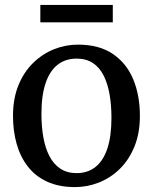

<svg xmlns="http://www.w3.org/2000/svg" viewBox="-20 -752 624 783"><path d="M33 -279.5Q33 -349.5 55 -403.8Q77 -458 114.8 -495Q152.5 -532 199.8 -551Q247 -570 297.5 -570Q385 -570 441 -531.5Q497 -493 523.8 -427.5Q550.5 -362 550.5 -279.5Q550.5 -209 528.5 -154.8Q506.5 -100.5 468.8 -63.5Q431 -26.5 383.8 -7.8Q336.5 11 286 11Q220.5 11 172.5 -11Q124.5 -33 93.8 -72.5Q63 -112 48 -164.8Q33 -217.5 33 -279.5ZM292.5 -46Q337.5 -46 369.2 -71Q401 -96 417.8 -146.2Q434.5 -196.5 434.5 -272Q434.5 -323.5 426.8 -367.5Q419 -411.5 402.5 -444.2Q386 -477 358.8 -495Q331.5 -513 292.5 -513Q247 -513 215 -488Q183 -463 166 -413Q149 -363 149 -287Q149 -235 157 -191Q165 -147 182 -114.5Q199 -82 226.5 -64Q254 -46 292.5 -46ZM440 -732V-661H144.5V-732Z"/></svg>

Font: Merriweather Light 18pt
Style: Regular
Weight: 400
Version: Version 2.100